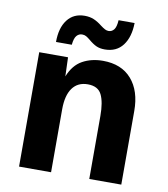

<svg xmlns="http://www.w3.org/2000/svg" viewBox="-83 -816 777 886"><g transform="rotate(10 305.5 -372.5)"><path d="M66 0V-536H201L204 -447Q226 -502 267.5 -525Q309 -548 363 -548Q450 -548 497.5 -493.5Q545 -439 545 -345V0H395V-295Q395 -360 378 -394.5Q361 -429 313 -429Q266 -429 241 -394.5Q216 -360 216 -295V0ZM361 -601Q338 -601 321.5 -608.5Q305 -616 285 -633Q274 -642 266 -646.5Q258 -651 247 -651Q232 -651 221.5 -639Q211 -627 208 -596H134Q134 -662 163 -700Q192 -738 244 -738Q268 -738 287 -730Q306 -722 326 -706Q338 -697 346.5 -692.5Q355 -688 364 -688Q379 -688 389 -700.5Q399 -713 401 -745H476Q475 -679 445.5 -640Q416 -601 361 -601Z"/></g></svg>

Font: Geist
Style: Bold
Weight: 400
Designer: Basement.studio, Andrés Briganti, Mateo Zaragoza
Foundry: Basement.studio, Vercel, Andrés Briganti, Guido Ferreyra, Mateo Zaragoza
Version: Version 1.401